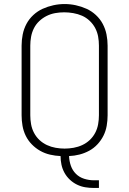

<svg xmlns="http://www.w3.org/2000/svg" viewBox="-20 -766 640 951"><path d="M445 165Q423 165 402 161.5Q381 158 361.5 148.5Q342 139 326 124Q310 109 299.5 90Q289 71 284.5 50Q280 29 280 7Q254 6 228 0Q202 -6 179 -19Q156 -32 137.5 -51Q119 -70 107.5 -93.5Q96 -117 91.5 -143Q87 -169 87 -195V-540Q87 -568 92.5 -595.5Q98 -623 111 -647.5Q124 -672 145 -691.5Q166 -711 191.5 -722.5Q217 -734 244.5 -740Q272 -746 300 -746Q328 -746 355.5 -740Q383 -734 408.5 -722.5Q434 -711 455 -691.5Q476 -672 489 -647.5Q502 -623 507.5 -595.5Q513 -568 513 -540V-195Q513 -169 508.5 -143Q504 -117 492.5 -94Q481 -71 463 -51.5Q445 -32 422 -19.5Q399 -7 373.5 -0.5Q348 6 322 7Q323 32 331 55Q339 78 356 95Q373 112 397 119.5Q421 127 445 127H470V165ZM300 -30Q322 -30 344.5 -34Q367 -38 387.5 -47.5Q408 -57 424.5 -72.5Q441 -88 451.5 -108Q462 -128 466 -150.5Q470 -173 470 -195V-540Q470 -563 466 -585Q462 -607 451.5 -627Q441 -647 424 -663Q407 -679 386.5 -688Q366 -697 343 -701Q320 -705 298 -705Q275 -705 253 -701Q231 -697 211 -687Q191 -677 174.5 -661.5Q158 -646 148 -626Q138 -606 134 -584Q130 -562 130 -540V-195Q130 -173 134 -150.5Q138 -128 148.5 -108Q159 -88 175.5 -72.5Q192 -57 212.5 -47.5Q233 -38 255.5 -34Q278 -30 300 -30Z"/></svg>

Font: Iosevka Curly XLtEx
Style: Regular
Weight: 200
Width: 7
Monospace: yes
Designer: Belleve Invis
Foundry: Belleve Invis
Version: Version 11.1.0; ttfautohint (v1.8.3)